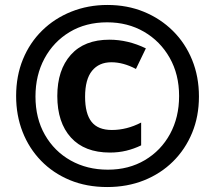

<svg xmlns="http://www.w3.org/2000/svg" viewBox="-20 -744 866 774"><path d="M412 10Q329 10 261.5 -18Q194 -46 145.5 -96Q97 -146 71 -212.5Q45 -279 45 -357Q45 -438 72.5 -505Q100 -572 150 -621Q200 -670 267.5 -697Q335 -724 413 -724Q493 -724 560 -696.5Q627 -669 677 -619.5Q727 -570 754.5 -502.5Q782 -435 782 -355Q782 -275 754.5 -208.5Q727 -142 677.5 -93Q628 -44 560.5 -17Q493 10 412 10ZM415 -60Q499 -60 564 -98.5Q629 -137 665.5 -204Q702 -271 702 -357Q702 -444 664 -511Q626 -578 560.5 -616Q495 -654 412 -654Q326 -654 261 -615Q196 -576 159.5 -508.5Q123 -441 123 -355Q123 -267 161 -200.5Q199 -134 265 -97Q331 -60 415 -60ZM423 -129Q321 -129 266 -189.5Q211 -250 211 -357Q211 -462 265.5 -523Q320 -584 421 -584Q496 -584 568 -549L528 -466Q477 -493 429 -493Q379 -493 351 -458.5Q323 -424 323 -354Q323 -286 349 -253Q375 -220 431 -220Q491 -220 549 -250V-158Q520 -144 489 -136.5Q458 -129 423 -129Z"/></svg>

Font: Noto Sans Thai Cond ExtBd
Style: Regular
Weight: 800
Width: 3
Designer: Monotype Design Team
Foundry: Monotype Imaging Inc.
Version: Version 2.002; ttfautohint (v1.8.4.7-5d5b)